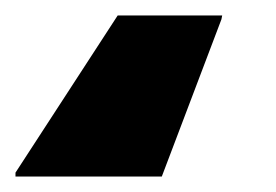

<svg xmlns="http://www.w3.org/2000/svg" viewBox="-114 -38 357 248"><path d="M-94 190V185L38 -18H173L172 -13L95 190Z"/></svg>

Font: Saira Thin Black
Style: Italic
Weight: 900
Italic angle: -12°
Version: Version 1.101